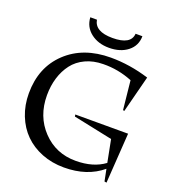

<svg xmlns="http://www.w3.org/2000/svg" viewBox="-144 -901 939 1033"><g transform="rotate(20 325.5 -384.0)"><path d="M524.9 -210.9 300.8 -257.8 298.8 -269H601.1L582 18.1L569.8 16.1L556.2 -51.8Q470.7 20 337.9 20Q269.5 20 211.2 -2.9Q152.8 -25.9 111.8 -66.7Q70.8 -107.4 47.9 -165.3Q24.9 -223.1 24.9 -291Q24.9 -439.9 121.3 -531Q217.8 -622.1 375 -622.1Q483.9 -622.1 594.2 -587.9L540 -377L532.2 -378.9L515.1 -543.9Q434.1 -576.7 348.1 -575.2Q292 -574.7 247.6 -554Q203.1 -533.2 175.8 -497.3Q148.4 -461.4 134.3 -415Q120.1 -368.7 120.1 -314.9Q120.1 -194.3 195.8 -114.7Q271.5 -35.2 384.8 -35.2Q485.8 -35.2 549.8 -83ZM195.8 -788.1H233.9Q244.6 -724.1 345.2 -724.1Q450.7 -724.1 455.1 -788.1H494.1Q493.7 -733.4 452.1 -700.7Q410.6 -668 345.2 -668Q283.2 -668 241.2 -700.7Q199.2 -733.4 195.8 -788.1Z"/></g></svg>

Font: Halibut
Style: Regular
Weight: 400
Designer: Matteo Maggi
Foundry: Collletttivo
Version: Version 3.080 | FøM Fix